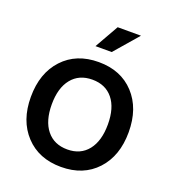

<svg xmlns="http://www.w3.org/2000/svg" viewBox="-142 -891 909 1009"><g transform="rotate(20 312.5 -386.0)"><path d="M267.1 -648.9 342.8 -782.2H473.1L357.9 -648.9ZM39.1 -282.2Q39.1 -416 113.8 -496.1Q188.5 -576.2 313 -576.2Q437.5 -576.2 511.7 -496.1Q585.9 -416 585.9 -283.2Q585.9 -150.4 511.7 -70.3Q437.5 9.8 313 9.8Q188.5 9.8 113.8 -70.3Q39.1 -150.4 39.1 -282.2ZM313 -87.9Q386.7 -87.9 428 -139.9Q469.2 -191.9 469.2 -284.2Q469.2 -376.5 428 -427.2Q386.7 -478 313 -478Q238.8 -478 197.3 -426.5Q155.8 -375 155.8 -283.2Q155.8 -190.9 197.3 -139.4Q238.8 -87.9 313 -87.9Z"/></g></svg>

Font: BDO Grotesk Medium
Style: Regular
Weight: 500
Designer: Deni Anggara
Foundry: Lokal Container
Version: Version 2.000